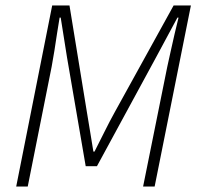

<svg xmlns="http://www.w3.org/2000/svg" viewBox="-20 -679 724 699"><path d="M39 0 170 -659H233L296 -273Q302 -237 308 -200.5Q314 -164 320 -127H324Q343 -164 361 -200.5Q379 -237 399 -273L612 -659H675L543 0H501L589 -436Q595 -464 602 -495Q609 -526 616 -557Q623 -588 630 -615H626L548 -470L333 -74H292L224 -470L201 -615H197Q192 -587 187.5 -556Q183 -525 178 -494Q173 -463 168 -436L81 0Z"/></svg>

Font: Source Sans 3 Light
Style: Italic
Weight: 300
Italic angle: -11°
Designer: Paul D. Hunt
Foundry: Adobe
Version: Version 3.046;hotconv 1.0.118;makeotfexe 2.5.65603